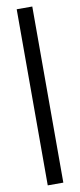

<svg xmlns="http://www.w3.org/2000/svg" viewBox="-104 -805 421 1013"><g transform="rotate(-10 107.0 -298.0)"><path d="M65.5 -770.5H149V173H65.5Z"/></g></svg>

Font: Lato SemiBold
Style: Regular
Weight: 600
Designer: Lukasz Dziedzic with Adam Twardoch and Botio Nikoltchev
Foundry: tyPoland Lukasz Dziedzic
Version: Version 2.015; 2015-08-06; http://www.latofonts.com/